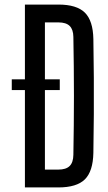

<svg xmlns="http://www.w3.org/2000/svg" viewBox="-20 -820 474 840"><path d="M31.5 -473H241.5V-426H31.5ZM89 0V-800H235.5Q315.5 -800 351.2 -764.8Q387 -729.5 388.5 -649Q390 -560 390.5 -480Q391 -400 390.5 -320.2Q390 -240.5 388.5 -151.5Q387 -70.5 351.2 -35.2Q315.5 0 235 0ZM176.5 -78H235Q269 -78 284.8 -93.8Q300.5 -109.5 301 -142.5Q302 -207 302.8 -271.5Q303.5 -336 303.5 -400.5Q303.5 -465 302.8 -529.5Q302 -594 301 -658.5Q300.5 -691 284.8 -706.5Q269 -722 235.5 -722H176.5Z"/></svg>

Font: Big Shoulders Display Thin SemiBold
Style: Regular
Weight: 600
Version: Version 2.002